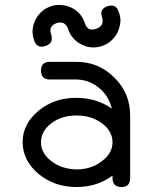

<svg xmlns="http://www.w3.org/2000/svg" viewBox="-20 -753 665 773"><path d="M288 -288C328 -288 362 -277.7 390 -257C418.7 -235.7 433 -210 433 -180C433 -150.7 418.7 -125.3 390 -104C362 -82 328 -71 288 -71C248.7 -71.7 215 -82.7 187 -104C159 -125.3 145 -150.7 145 -180C145 -210 159 -235.7 187 -257C214.3 -277.7 248 -288 288 -288ZM504 -289C504 -348.3 482.7 -399 440 -441C398 -483 347.3 -504 288 -504H180C156.7 -504 145 -492.3 145 -469C145 -445 156.7 -433 180 -433H288C322.7 -432.3 353.3 -420.7 380 -398C406 -376 422.7 -348.7 430 -316C388.7 -344.7 341.3 -359 288 -359C228.7 -359.7 177.7 -342.3 135 -307C92.3 -271.7 71 -229.3 71 -180C71.7 -130.7 93 -88.3 135 -53C177.7 -17.7 228.7 0 288 0C343.3 0 391.7 -15.3 433 -46V-36C433 -12 445 0 469 0C492.3 0 504 -12 504 -36V-108V-180V-252V-288ZM208 -660C230.7 -666.7 246 -659 254 -637C263.3 -608.3 281.3 -587.3 308 -574C323.3 -566 339 -562 355 -562C367 -562 379 -564 391 -568C418.3 -577.3 439 -595.3 453 -622C460.3 -638 464.3 -654 465 -670C465 -681.3 462.7 -693 458 -705C451.3 -727.7 436.3 -735.3 413 -728C390.3 -720.7 383 -705.7 391 -683C397.7 -660.3 389.7 -645 367 -637C344.3 -629 329.3 -636.3 322 -659C312.7 -687.7 294.7 -708.7 268 -722C252 -729.3 236 -733 220 -733C209.3 -733.7 198 -732 186 -728C158 -718.7 137 -700.7 123 -674C115 -658 111 -642 111 -626C111 -615.3 113 -604.3 117 -593V-592V-591C125 -567.7 140.3 -560 163 -568C185.7 -575.3 193.3 -590.7 186 -614C178 -636.7 185.3 -652 208 -660Z"/></svg>

Font: Semi-Coder
Style: Regular
Weight: 400
Version: 0.1000